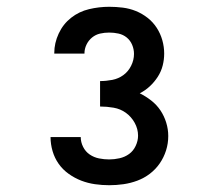

<svg xmlns="http://www.w3.org/2000/svg" viewBox="-20 -863 640 566"><path d="M302 -317Q281 -317 260 -320Q239 -323 219.5 -330.5Q200 -338 182.5 -350.5Q165 -363 153 -380Q141 -397 135 -417.5Q129 -438 129 -459Q129 -459 129 -459Q129 -459 129 -459H218Q218 -459 218 -459Q218 -459 218 -459Q218 -444 225 -430Q232 -416 244.5 -407.5Q257 -399 272 -396Q287 -393 302 -393Q317 -393 332.5 -396.5Q348 -400 360.5 -409Q373 -418 380 -433Q387 -448 387 -463Q387 -483 377 -501Q367 -519 351 -530.5Q335 -542 315 -545.5Q295 -549 275 -549V-624Q293 -624 311 -627.5Q329 -631 343.5 -641.5Q358 -652 366.5 -669Q375 -686 375 -704Q375 -718 369.5 -731Q364 -744 353.5 -752.5Q343 -761 329.5 -764Q316 -767 302 -767Q288 -767 275 -764Q262 -761 251.5 -752.5Q241 -744 235 -731.5Q229 -719 229 -706Q229 -705 229 -705Q229 -705 229 -705H140Q140 -705 140 -705.5Q140 -706 140 -707Q140 -736 153 -764Q166 -792 189.5 -810.5Q213 -829 242.5 -836Q272 -843 302 -843Q322 -843 342 -840.5Q362 -838 380.5 -830.5Q399 -823 415 -810.5Q431 -798 442 -781Q453 -764 458.5 -744.5Q464 -725 464 -705Q464 -687 459.5 -669.5Q455 -652 445 -636.5Q435 -621 421.5 -608.5Q408 -596 392 -588Q410 -579 426 -566.5Q442 -554 453 -537.5Q464 -521 470 -501.5Q476 -482 476 -462Q476 -440 469.5 -419.5Q463 -399 451 -381.5Q439 -364 422 -351Q405 -338 385 -330.5Q365 -323 344 -320Q323 -317 302 -317Z"/></svg>

Font: Iosevka Curly Slab Extended
Style: Bold
Weight: 700
Width: 7
Monospace: yes
Designer: Belleve Invis
Foundry: Belleve Invis
Version: Version 11.1.0; ttfautohint (v1.8.3)